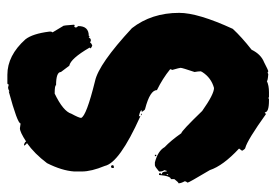

<svg xmlns="http://www.w3.org/2000/svg" viewBox="-138 -620 774 539"><g transform="rotate(-90 249.5 -350.0)"><path d="M286.1 -716.8H309.6Q363.8 -716.8 409.2 -666Q424.8 -646 430.7 -599.6V-593.8L428.7 -589.8L446.3 -560.5Q448.2 -560.5 450.2 -529.3L446.3 -527.3Q446.3 -529.3 444.3 -529.3L442.4 -525.4V-523.4L446.3 -517.6Q446.3 -488.3 418.9 -488.3Q418.9 -486.3 415 -486.3Q415 -488.3 413.1 -488.3Q413.1 -482.4 405.3 -482.4Q401.4 -484.4 399.4 -484.4Q399.4 -481.4 391.6 -478.5Q383.8 -481.4 383.8 -484.4Q385.7 -484.4 385.7 -486.3Q355 -539.1 335 -543L317.4 -566.4Q317.4 -580.1 280.3 -580.1Q280.3 -584 256.8 -584Q207 -560.1 200.2 -537.1Q188.5 -515.6 188.5 -509.8Q193.4 -495.1 292 -470.7Q339.8 -460.4 440.4 -367.2Q483.4 -312 483.4 -234.4Q483.4 -181.6 438.5 -84Q415.5 -59.1 379.9 -31.2Q367.2 -4.9 344.7 3.9Q322.3 15.6 319.3 15.6L315.4 13.7L311.5 15.6Q292 14.2 292 11.7Q279.3 17.6 260.7 17.6H247.1Q245.1 17.6 245.1 15.6L241.2 17.6H237.3Q204.1 17.6 204.1 5.9Q200.2 6.3 200.2 9.8Q126.5 -43 104.5 -48.8Q101.6 -48.8 96.7 -56.6V-58.6L102.5 -66.4Q54.2 -111.3 42 -148.4Q6.8 -207.5 6.8 -210.9Q10.7 -215.8 10.7 -218.8Q4.9 -229.5 4.9 -236.3Q7.8 -236.3 16.6 -248V-257.8Q25.4 -257.8 28.3 -291H30.3Q34.2 -290.5 34.2 -287.1Q30.3 -286.6 30.3 -283.2Q38.1 -283.2 38.1 -269.5H40Q40 -271.5 42 -275.4Q38.1 -281.7 38.1 -287.1V-291Q51.8 -302.7 55.7 -302.7H63.5Q95.7 -294.4 106.4 -275.4Q124.5 -258.3 145.5 -228.5Q151.9 -228 208 -169.9Q254.9 -136.7 272.5 -136.7Q301.3 -144.5 317.4 -169.9L319.3 -173.8Q319.3 -180.7 317.4 -191.4Q329.1 -226.1 329.1 -230.5Q329.1 -233.4 323.2 -253.9Q325.2 -257.8 325.2 -259.8Q298.8 -281.2 266.6 -296.9Q266.6 -316.4 213.9 -330.1Q210.9 -330.1 206.1 -337.9V-339.8H210Q210 -344.2 192.4 -347.7L194.3 -343.8H192.4Q62.5 -402.3 53.7 -443.4Q38.1 -481 38.1 -507.8V-529.3Q40.5 -564 61.5 -605.5Q87.9 -640.6 118.2 -662.1Q115.2 -662.1 110.4 -669.9H114.3Q122.1 -667 122.1 -664.1Q148.9 -681.6 159.2 -681.6L172.9 -679.7Q172.9 -688.5 262.7 -712.9V-710.9Q269 -714.8 274.4 -714.8Q275.4 -714.8 282.2 -712.9Q282.7 -716.8 286.1 -716.8ZM51.8 -425.8Q55.7 -425.3 55.7 -421.9Q55.7 -418 51.8 -418H47.9V-421.9Q48.3 -425.8 51.8 -425.8ZM196.3 -341.8H200.2V-339.8H196.3ZM81.1 -302.7H85V-298.8H81.1ZM28.3 -269.5V-265.6H30.3V-269.5Z"/></g></svg>

Font: Mister Brush
Style: Regular
Weight: 400
Designer: GGBotNet
Foundry: GGBotNet
Version: 1.00